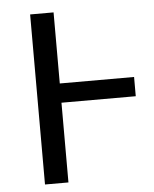

<svg xmlns="http://www.w3.org/2000/svg" viewBox="-51 -732 622 775"><g transform="rotate(-5 260.5 -344.5)"><path d="M496 -323H195V0H100V-689H195V-401H496Z"/></g></svg>

Font: Fira Sans
Style: Regular
Weight: 400
Designer: Carrois Corporate & Edenspiekermann AG
Foundry: Carrois Corporate GbR & Edenspiekermann AG
Version: Version 4.106;PS 004.106;hotconv 1.0.70;makeotf.lib2.5.58329